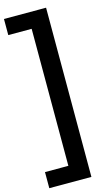

<svg xmlns="http://www.w3.org/2000/svg" viewBox="-202 -867 682 1198"><g transform="rotate(-15 139.0 -267.5)"><path d="M-42 279V175H109V-710H-42V-814H230V279Z"/></g></svg>

Font: Radio Canada SemiBold
Style: Regular
Weight: 600
Designer: Charles Daoud, Etienne Aubert Bonn, Alexandre Saumier Demers, Jacques Le Bailly
Foundry: Radio-Canada
Version: Version 2.104; ttfautohint (v1.8.4.7-5d5b);gftools[0.9.28.de